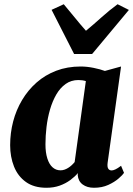

<svg xmlns="http://www.w3.org/2000/svg" viewBox="-20 -878 630 908"><path d="M489 -108.5Q486.5 -89 491.8 -80.5Q497 -72 508 -72Q515 -72 525.5 -76.8Q536 -81.5 552.5 -94L566.5 -60.5Q560.5 -51 541 -34Q521.5 -17 492 -3.5Q462.5 10 424.5 10Q392 10 371 -5.5Q350 -21 347.5 -50L348.5 -59.5Q333.5 -42 311.8 -26Q290 -10 262 0Q234 10 199.5 10Q141 10 102.8 -17.2Q64.5 -44.5 46.2 -90.5Q28 -136.5 28 -191.5Q28 -249 42.2 -303.5Q56.5 -358 84.5 -405Q112.5 -452 153 -487.8Q193.5 -523.5 246 -543.5Q298.5 -563.5 361.5 -563.5Q391 -563.5 422.8 -557Q454.5 -550.5 476 -542.5L552.5 -563.5ZM386 -494.5Q378 -497 369.2 -498.2Q360.5 -499.5 351 -499.5Q316.5 -499.5 290.5 -481Q264.5 -462.5 246.2 -431Q228 -399.5 216.5 -359.8Q205 -320 200 -277.8Q195 -235.5 195 -195.5Q195 -156.5 203.8 -128.8Q212.5 -101 228.5 -86.8Q244.5 -72.5 266 -72.5Q275.5 -72.5 284.5 -75.5Q293.5 -78.5 302 -83.8Q310.5 -89 318.2 -96Q326 -103 333 -111.5ZM330.5 -622.5 224 -831.5 281.5 -858Q306.5 -828.5 332.8 -796Q359 -763.5 386.5 -732.5Q424 -763.5 460 -796Q496 -828.5 536 -858L589.5 -831L415.5 -622.5Z"/></svg>

Font: Merriweather 28pt Black
Style: Italic
Weight: 900
Italic angle: -7.8°
Version: Version 2.101